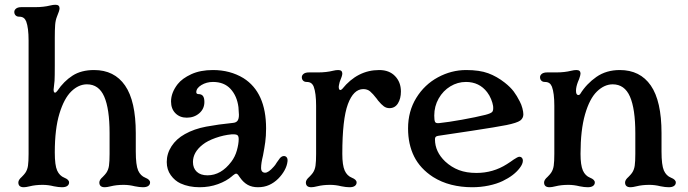

<svg xmlns="http://www.w3.org/2000/svg" viewBox="-20 -776 2887 806"><path d="M57 -10Q57 -16 61 -22Q65 -28 71 -33Q81 -43 86 -50Q95 -63 97.5 -80.5Q100 -98 100 -130V-606Q100 -659 90 -686Q86 -696 79 -701Q72 -706 60 -706Q51 -706 45.5 -711.5Q40 -717 40 -726Q40 -734 47.5 -740Q55 -746 70 -746H128Q163 -746 191 -753Q203 -756 213 -756Q230 -756 230 -741Q230 -732 219 -706Q213 -691 211.5 -671Q210 -651 210 -617V-606V-501Q210 -454 209 -437L206 -409L205 -400Q205 -387 211 -387Q215 -387 221 -395Q248 -435 284.5 -458.5Q321 -482 375 -482Q460 -482 505 -417Q550 -352 550 -217V-140Q550 -83 560 -60Q570 -38 590 -30Q610 -22 610 -10Q610 -1 602.5 4.5Q595 10 580 10Q566 10 546 6Q522 0 499 0Q469 0 445 6Q429 10 420 10Q397 10 397 -10Q397 -16 401 -22Q405 -28 411 -33Q421 -43 426 -50Q435 -63 437.5 -80.5Q440 -98 440 -130V-217Q440 -319 417.5 -370.5Q395 -422 345 -422Q310 -422 279.5 -392.5Q249 -363 229.5 -299Q210 -235 210 -136Q210 -82 220 -60Q230 -38 250 -30Q270 -22 270 -10Q270 -1 262.5 4.5Q255 10 240 10Q226 10 206 6Q182 0 159 0Q129 0 105 6Q89 10 80 10Q57 10 57 -10Z M738 -6Q714 -17 697 -40.5Q680 -64 680 -96Q680 -131 700 -162Q720 -193 756 -213Q795 -235 846 -244.5Q897 -254 957 -260Q971 -261 977 -269Q983 -277 983 -294Q983 -302 981 -326Q975 -373 948 -402.5Q921 -432 874 -432Q847 -432 825.5 -419Q804 -406 804 -389Q804 -385 806.5 -383Q809 -381 813 -381Q826 -381 832 -373Q838 -365 838 -348Q838 -319 816.5 -300.5Q795 -282 764 -282Q735 -282 716.5 -300.5Q698 -319 698 -350Q698 -387 726 -423Q745 -447 783 -464.5Q821 -482 874 -482Q910 -482 942 -473.5Q974 -465 1002 -448Q1097 -388 1097 -237Q1097 -205 1093.5 -179.5Q1090 -154 1084 -123Q1076 -91 1076 -71Q1076 -61 1080.5 -56Q1085 -51 1093 -51Q1107 -51 1129 -76Q1135 -82 1142 -94L1155 -112Q1163 -121 1172 -121Q1179 -121 1183.5 -115.5Q1188 -110 1187 -99Q1185 -80 1174.5 -61Q1164 -42 1148 -26Q1131 -9 1110 0.5Q1089 10 1063 10Q1038 10 1020 0Q1002 -10 988 -30L983 -37Q980 -42 977 -44.5Q974 -47 971 -47Q967 -47 957 -39L955 -37Q931 -16 895 -3Q859 10 818 10Q773 10 738 -6ZM951 -97Q967 -118 974.5 -145Q982 -172 982 -192Q982 -205 976 -209Q970 -213 952 -212Q919 -209 885 -197Q851 -185 831 -169Q790 -137 790 -96Q790 -70 806 -55Q822 -40 851 -40Q908 -40 951 -97Z M1264 -10Q1264 -16 1268 -22Q1272 -28 1278 -33Q1288 -43 1293 -50Q1302 -63 1304.5 -80.5Q1307 -98 1307 -130V-332Q1307 -385 1297 -412Q1293 -422 1286 -427Q1279 -432 1267 -432Q1258 -432 1252.5 -437.5Q1247 -443 1247 -452Q1247 -460 1254.5 -466Q1262 -472 1277 -472H1315Q1350 -472 1378 -479Q1390 -482 1400 -482Q1417 -482 1417 -467Q1417 -458 1406 -432Q1402 -416 1402 -412Q1402 -398 1409 -398Q1412 -398 1417 -403Q1481 -482 1572 -482Q1614 -482 1638.5 -456.5Q1663 -431 1663 -392Q1663 -362 1650.5 -342Q1638 -322 1615 -322Q1602 -322 1591.5 -329.5Q1581 -337 1567 -354L1562 -361Q1545 -383 1533.5 -392.5Q1522 -402 1505 -402Q1464 -402 1440.5 -339Q1417 -276 1417 -130Q1417 -83 1427 -60Q1437 -38 1457 -30Q1477 -22 1477 -10Q1477 -1 1469.5 4.5Q1462 10 1447 10Q1433 10 1413 6Q1389 0 1366 0Q1336 0 1312 6Q1296 10 1287 10Q1264 10 1264 -10Z M1798 -33Q1744 -68 1718.5 -119Q1693 -170 1693 -237Q1693 -309 1727.5 -365Q1762 -421 1818.5 -451.5Q1875 -482 1937 -482Q1993 -482 2029.5 -468.5Q2066 -455 2099 -429Q2123 -410 2136.5 -392Q2150 -374 2162 -350Q2169 -337 2173 -321.5Q2177 -306 2177 -296Q2177 -280 2164 -270Q2150 -260 2106 -251Q2066 -243 1961 -227L1834 -208Q1816 -206 1811 -203Q1806 -200 1806 -191Q1806 -139 1849 -98Q1875 -74 1906.5 -62Q1938 -50 1980 -50Q2050 -50 2108 -87Q2117 -93 2124 -97.5Q2131 -102 2136 -106Q2144 -111 2150 -114.5Q2156 -118 2161 -118Q2167 -118 2171 -113.5Q2175 -109 2175 -102Q2175 -88 2162 -71Q2138 -39 2090 -16Q2065 -4 2031.5 3Q1998 10 1962 10Q1916 10 1874.5 -0.5Q1833 -11 1798 -33ZM2018 -294Q2041 -300 2046.5 -306.5Q2052 -313 2050 -331Q2048 -344 2041.5 -360Q2035 -376 2025 -389Q1992 -432 1936 -432Q1901 -432 1870.5 -413.5Q1840 -395 1821.5 -362.5Q1803 -330 1803 -291Q1803 -272 1806 -265Q1809 -258 1822 -259Q1861 -263 1919.5 -273.5Q1978 -284 2018 -294Z M2264 -10Q2264 -16 2268 -22Q2272 -28 2278 -33Q2288 -43 2293 -50Q2302 -63 2304.5 -80.5Q2307 -98 2307 -130V-332Q2307 -385 2297 -412Q2293 -422 2286 -427Q2279 -432 2267 -432Q2258 -432 2252.5 -437.5Q2247 -443 2247 -452Q2247 -460 2254.5 -466Q2262 -472 2277 -472H2315Q2350 -472 2378 -479Q2390 -482 2400 -482Q2417 -482 2417 -467Q2417 -461 2411 -444Q2409 -438 2406 -432Q2398 -411 2398 -395Q2398 -377 2408 -377Q2413 -377 2416 -382Q2442 -424 2483.5 -453Q2525 -482 2582 -482Q2667 -482 2712 -417Q2757 -352 2757 -217V-140Q2757 -83 2767 -60Q2777 -38 2797 -30Q2817 -22 2817 -10Q2817 -1 2809.5 4.5Q2802 10 2787 10Q2773 10 2753 6Q2729 0 2706 0Q2676 0 2652 6Q2636 10 2627 10Q2604 10 2604 -10Q2604 -16 2608 -22Q2612 -28 2618 -33Q2628 -43 2633 -50Q2642 -63 2644.5 -80.5Q2647 -98 2647 -130V-217Q2647 -319 2624.5 -370.5Q2602 -422 2552 -422Q2517 -422 2486 -392Q2455 -362 2436 -296Q2417 -230 2417 -130Q2417 -83 2427 -60Q2437 -38 2457 -30Q2477 -22 2477 -10Q2477 -1 2469.5 4.5Q2462 10 2447 10Q2433 10 2413 6Q2389 0 2366 0Q2336 0 2312 6Q2296 10 2287 10Q2264 10 2264 -10Z"/></svg>

Font: Raigarh
Style: Regular
Weight: 400
Designer: jaikishan Patel
Foundry: MagicType
Version: Version 1.000;FEAKit 1.0